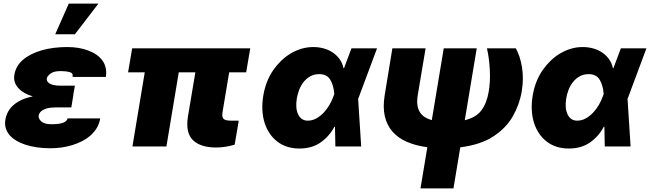

<svg xmlns="http://www.w3.org/2000/svg" viewBox="-20 -814 3612 1067"><path d="M9.9 -149.1Q18.5 -199.9 58.2 -232.8Q98 -265.6 162.3 -278.4Q109 -293.7 81 -325.6Q53.3 -357.2 59.7 -397.7Q67.8 -448.2 108.7 -482.6Q128.9 -499.6 155.4 -512.8Q181.8 -525.9 212.9 -534.8Q244 -543.7 279.5 -548.1Q315 -552.6 353.7 -552.6Q420.1 -552.6 471.2 -533Q497.5 -523.1 517.4 -508.9Q537.3 -494.7 550.1 -476.4Q562.9 -458.1 567.6 -435.5Q572.4 -413 568.2 -386.4H383.5Q387.4 -407.7 367.9 -413Q345.9 -419 318.2 -419Q279.1 -419 261.4 -405.5Q242.2 -391.3 240.1 -377.8Q238.6 -369 243.3 -361.5Q247.9 -354 257.3 -348.9Q266.7 -343.8 280.4 -340.9Q294 -338.1 311.1 -338.1H396.3L387.1 -286.9H387.8L376.4 -217.3H291.2Q277 -217.3 261.2 -215.6Q245.4 -213.8 231.5 -208.8Q217.7 -203.8 207.6 -194.6Q197.4 -185.4 194.6 -170.5Q193.2 -154.5 209.5 -139.2Q226.2 -123.6 267 -123.6Q311.1 -123.6 332.2 -132.5Q353.3 -141.3 355.1 -156.2H536.9Q532.3 -127.5 518.5 -104Q504.6 -80.6 484 -62.1Q463.4 -43.7 437.3 -30.2Q411.2 -16.7 381.9 -7.6Q352.6 1.4 321.6 5.7Q290.5 9.9 259.9 9.9Q182.9 9.9 123.2 -9.2Q93.4 -18.8 70.5 -32.5Q47.6 -46.2 32.7 -63.7Q17.8 -81.3 11.7 -102.8Q5.7 -124.3 9.9 -149.1ZM362.2 -794H527L396.3 -623.6H286.9Z M691.8 -411.9 714.5 -545.5H1370.7L1348 -411.9H1253.6L1217.3 -194.6Q1214.8 -180.4 1215.6 -170.5Q1216.3 -160.5 1221.4 -154.7Q1226.6 -148.8 1236.9 -146.1Q1247.2 -143.5 1264.2 -143.5H1306.8L1284.1 -9.9Q1258.5 -2.5 1233 1.6Q1207.4 5.7 1180.4 5.7Q1095.2 5.7 1052.6 -34.8Q1010.7 -74.6 1024.1 -164.8L1065.7 -411.9H973.4L904.8 0H715.9L784.4 -411.9Z M1443.2 -282.7Q1456.7 -363.6 1498.6 -424.4Q1517.8 -452.1 1542.1 -475.7Q1566.4 -499.3 1594.6 -516.3Q1622.9 -533.4 1654.8 -543Q1686.8 -552.6 1721.6 -552.6Q1750.4 -552.6 1777.7 -545.3Q1805 -538 1827.6 -523.3Q1850.1 -508.5 1866.5 -486.5Q1882.8 -464.5 1889.2 -434.7L1891.7 -435L1933.2 -545.5H2075.3L1973 -271.3L1970.2 -266L1987.2 0H1843.8L1841.6 -109.7L1838.1 -109.4Q1811.4 -57.9 1762.8 -23.1Q1714.5 11.4 1643.5 11.4Q1572.1 11.4 1522.4 -26.3Q1497.5 -45.1 1479.4 -71.4Q1461.3 -97.7 1450.8 -130.3Q1440.3 -163 1438.2 -201.3Q1436.1 -239.7 1443.2 -282.7ZM1637.4 -177.6Q1654.1 -143.5 1690.3 -143.5Q1715.9 -143.5 1738.5 -156.2Q1761 -169 1779.5 -188.7Q1797.9 -208.5 1811.4 -232.1Q1824.9 -255.7 1832.4 -277L1837.7 -291.2Q1834.2 -339.8 1815.3 -371.1Q1796.9 -402 1754.3 -402Q1726.2 -402 1704.5 -389.9Q1682.9 -377.8 1667.4 -358.5Q1652 -339.1 1642.6 -314.8Q1633.2 -290.5 1629.3 -265.6Q1620.7 -211.3 1637.4 -177.6Z M2117.9 -285.5 2160.5 -545.5H2345.2L2301.1 -282.7Q2296.5 -252.8 2299.7 -230.1Q2302.9 -207.4 2313.2 -190.9Q2323.5 -174.4 2340.4 -163.5Q2357.2 -152.7 2379.6 -146.3L2446 -545.5H2629.3L2562.9 -146Q2626.1 -161.2 2655.5 -201Q2685.4 -241.1 2696 -305.4Q2700.6 -333.1 2702.2 -362.9Q2703.8 -392.8 2702.1 -426.1Q2698.5 -492.2 2686.1 -545.5H2846.6Q2858 -525.2 2866.7 -499.3Q2875.4 -473.4 2880.7 -441.1Q2886 -408.7 2885.7 -374.8Q2885.3 -340.9 2879.3 -305.4Q2866.8 -231.9 2829.2 -166.5Q2791.5 -101.2 2720.2 -55Q2649.5 -9.2 2538 4.6L2500 233H2316.8L2354.8 4.3Q2291.2 -4.3 2242 -25.4Q2192.8 -46.5 2161.6 -82Q2130.3 -117.5 2118.6 -168Q2106.9 -218.4 2117.9 -285.5Z M2940.3 -282.7Q2953.8 -363.6 2995.7 -424.4Q3014.9 -452.1 3039.2 -475.7Q3063.6 -499.3 3091.8 -516.3Q3120 -533.4 3152 -543Q3183.9 -552.6 3218.8 -552.6Q3247.5 -552.6 3274.9 -545.3Q3302.2 -538 3324.8 -523.3Q3347.3 -508.5 3363.6 -486.5Q3380 -464.5 3386.4 -434.7L3388.8 -435L3430.4 -545.5H3572.4L3470.2 -271.3L3467.3 -266L3484.4 0H3340.9L3338.8 -109.7L3335.2 -109.4Q3308.6 -57.9 3259.9 -23.1Q3211.6 11.4 3140.6 11.4Q3069.2 11.4 3019.5 -26.3Q2994.7 -45.1 2976.6 -71.4Q2958.5 -97.7 2948 -130.3Q2937.5 -163 2935.4 -201.3Q2933.2 -239.7 2940.3 -282.7ZM3134.6 -177.6Q3151.3 -143.5 3187.5 -143.5Q3213.1 -143.5 3235.6 -156.2Q3258.2 -169 3276.6 -188.7Q3295.1 -208.5 3308.6 -232.1Q3322.1 -255.7 3329.5 -277L3334.9 -291.2Q3331.3 -339.8 3312.5 -371.1Q3294 -402 3251.4 -402Q3223.4 -402 3201.7 -389.9Q3180 -377.8 3164.6 -358.5Q3149.1 -339.1 3139.7 -314.8Q3130.3 -290.5 3126.4 -265.6Q3117.9 -211.3 3134.6 -177.6Z"/></svg>

Font: Inter P Black
Style: Italic
Weight: 900
Italic angle: -9.40001°
Designer: Rasmus Andersson
Foundry: rsms
Version: Version 3.018;git-588b23468